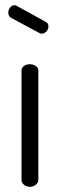

<svg xmlns="http://www.w3.org/2000/svg" viewBox="-20 -721 231 741"><path d="M128 -449V-26Q128 -16 118 -8Q108 0 95 0Q82 0 72.5 -8Q63 -16 63 -26V-449Q63 -459 72 -466Q81 -473 95 -473Q109 -473 118.5 -466Q128 -459 128 -449ZM12 -673Q12 -683 19 -692Q26 -701 36 -701Q41 -701 45 -698L156 -637Q167 -632 167 -619Q167 -608 159 -599.5Q151 -591 141 -591Q136 -591 131 -594L25 -651Q12 -657 12 -673Z"/></svg>

Font: Dosis
Style: Regular
Weight: 400
Designer: Edgar Tolentino, Pablo Impallari, Igino Marini
Foundry: Edgar Tolentino, Pablo Impallari, Igino Marini
Version: Version 1.007;Glyphs 3.1.1 (3134)